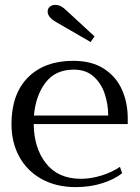

<svg xmlns="http://www.w3.org/2000/svg" viewBox="-20 -756 574 786"><path d="M175 -709Q175 -720 183.5 -728Q192 -736 207 -736Q229 -736 251 -714L367 -607L351 -584L209 -666Q175 -686 175 -709ZM503 -248H118Q119 -150 168.5 -87Q218 -24 312 -24Q352 -24 395.5 -37.5Q439 -51 471 -73L480 -47Q451 -23 400.5 -6.5Q350 10 290 10Q211 10 151.5 -22.5Q92 -55 59.5 -113.5Q27 -172 27 -248Q27 -371 94.5 -439Q162 -507 280 -507Q355 -507 405 -475Q455 -443 479 -389.5Q503 -336 503 -271ZM423 -283Q423 -328 409 -371Q395 -414 363.5 -442.5Q332 -471 282 -471Q207 -471 166.5 -418Q126 -365 119 -283Z"/></svg>

Font: Trirong
Style: Regular
Weight: 400
Designer: Katatrad Team
Foundry: CadsonDemak
Version: Version 1.001